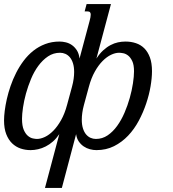

<svg xmlns="http://www.w3.org/2000/svg" viewBox="-25 -736 861 955"><path d="M420.4 -630.9Q426.3 -651.9 426.3 -663.1Q426.3 -671.4 422.6 -675.3Q418.9 -679.2 409.7 -679.2H396L405.8 -715.8H526.9L454.6 -444.8Q470.7 -469.7 488.5 -485.8Q506.3 -502 524.9 -511.7Q543.5 -521.5 562 -525.4Q580.6 -529.3 599.1 -529.3Q627 -529.3 651.1 -521.2Q675.3 -513.2 692.9 -495.6Q710.4 -478 720.7 -450.2Q731 -422.4 731 -382.3Q731 -348.6 723.9 -306.6Q716.8 -264.6 702.1 -220.9Q687.5 -177.2 665.3 -135.5Q643.1 -93.8 612.3 -61.3Q581.5 -28.8 542.2 -9Q502.9 10.7 454.6 10.7Q439 10.7 422.4 6.3Q405.8 2 391.6 -7.6Q377.4 -17.1 366.9 -32.2Q356.4 -47.4 353.5 -68.8L282.7 198.7H198.7L270 -68.8Q255.4 -47.4 238.3 -32.2Q221.2 -17.1 202.4 -7.6Q183.6 2 164.3 6.3Q145 10.7 127 10.7Q101.1 10.7 77.4 2.7Q53.7 -5.4 35.4 -22.9Q17.1 -40.5 6.1 -68.6Q-4.9 -96.7 -4.9 -137.2Q-4.9 -157.2 -1.5 -184.8Q2 -212.4 9 -243.7Q16.1 -274.9 27.6 -308.3Q39.1 -341.8 55.2 -373.5Q71.3 -405.3 92.5 -433.6Q113.8 -461.9 140.4 -483.2Q167 -504.4 199.7 -516.8Q232.4 -529.3 271.5 -529.3Q286.1 -529.3 302.5 -525.4Q318.8 -521.5 332.8 -511.7Q346.7 -502 357.2 -485.8Q367.7 -469.7 370.6 -444.8ZM392.6 -214.4Q386.7 -192.9 384.3 -174.6Q381.8 -156.2 381.8 -140.6Q381.8 -115.7 387.5 -97.7Q393.1 -79.6 402.8 -67.9Q412.6 -56.2 425.3 -50.5Q438 -44.9 452.1 -44.9Q483.9 -44.9 510.3 -62.7Q536.6 -80.6 557.6 -109.6Q578.6 -138.7 594.2 -175Q609.9 -211.4 620.4 -248.8Q630.9 -286.1 636.2 -321Q641.6 -356 641.6 -381.3Q641.6 -414.1 632.6 -432.6Q623.5 -451.2 611.6 -460.2Q599.6 -469.2 587.2 -471.4Q574.7 -473.6 567.4 -473.6Q548.8 -473.6 527.6 -463.6Q506.3 -453.6 485.6 -432.9Q464.8 -412.1 446.8 -380.1Q428.7 -348.1 417 -304.2ZM333 -304.2Q338.9 -325.7 341.3 -344Q343.8 -362.3 343.8 -377.9Q343.8 -402.8 338.1 -420.9Q332.5 -439 322.8 -450.7Q313 -462.4 300.3 -468Q287.6 -473.6 273.9 -473.6Q240.7 -473.6 213.9 -455.6Q187 -437.5 165.8 -408.7Q144.5 -379.9 129.4 -343.5Q114.3 -307.1 104.2 -270.8Q94.2 -234.4 89.4 -201.2Q84.5 -168 84.5 -145.5Q84.5 -109.9 93.3 -89.8Q102.1 -69.8 114.3 -59.8Q126.5 -49.8 138.9 -47.4Q151.4 -44.9 158.7 -44.9Q177.2 -44.9 198.5 -54.9Q219.7 -64.9 240.2 -85.7Q260.7 -106.4 278.8 -138.4Q296.9 -170.4 308.6 -214.4Z"/></svg>

Font: Arian AMU Serif
Style: Italic
Weight: 400
Italic angle: -15°
Designer: Ruben Hakobyan (Tarumian)
Foundry: Ruben Hakobyan (Tarumian)
Version: Version 1.002